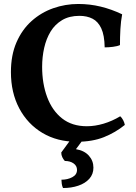

<svg xmlns="http://www.w3.org/2000/svg" viewBox="-20 -705 683 967"><path d="M366.6 9Q268.4 9 193.7 -35.5Q119.1 -80 77 -159.2Q35 -238.5 35 -342Q35 -427.4 63 -491.7Q91 -556 139 -599Q187 -642 247.9 -663.5Q308.7 -685 374.2 -685Q432.5 -685 487.1 -671.7Q541.7 -658.5 595.2 -633Q588.7 -598.5 586.4 -558.8Q584.2 -519 584.2 -478Q571.2 -472 549 -469.2Q526.8 -466.4 507.2 -466.4Q506.2 -527.5 490.1 -562.1Q473.9 -596.7 445.9 -610.9Q417.9 -625.2 380.1 -625.2Q329.1 -625.2 293 -603.8Q256.9 -582.3 234.9 -546.2Q213 -510 202.6 -464.2Q192.2 -418.3 192.2 -368.4Q192.2 -284.1 217.5 -216.1Q242.8 -148 292.7 -108.6Q342.7 -69.2 417.5 -69.2Q458.1 -69.2 501.6 -82.1Q545.1 -95 585.5 -119.4Q594.1 -111.7 600.4 -99.6Q606.7 -87.5 608.7 -75.8Q561.8 -37.7 503.5 -14.3Q445.2 9 366.6 9ZM297.4 242Q292.9 232.9 291.1 221Q289.4 209.2 289.4 200.1Q320.4 200.1 344.1 187.4Q367.9 174.7 367.9 150.8Q367.9 130 350.4 117.9Q333 105.7 306.5 105.7Q299 97.6 293.8 86.8Q288.5 76 288.5 63L346.4 -16H408.9L362.5 46.3Q404.5 53.3 427.5 78.9Q450.5 104.5 450.5 139.4Q450.5 172.4 429.8 195.5Q409 218.5 374.3 230.2Q339.6 242 297.4 242Z"/></svg>

Font: Vollkorn
Style: Regular
Weight: 400
Designer: Friedrich Althausen
Foundry: Friedrich Althausen
Version: Version 5.001